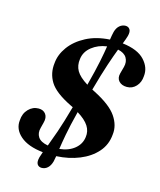

<svg xmlns="http://www.w3.org/2000/svg" viewBox="-127 -880 874 1050"><g transform="rotate(15 310.5 -355.0)"><path d="M264 27.5Q257 53 242.5 66Q228 79 209.5 79Q192 79 184 66Q176 53 183 26Q186.5 13 193.5 -5.5Q108 -14.5 64.5 -52.5Q21 -90.5 27 -141.5Q29 -180.5 53.2 -205.5Q77.5 -230.5 110.5 -230.5Q137.5 -230.5 151 -211.8Q164.5 -193 156 -162.5L148 -131Q139.5 -100.5 154.2 -78Q169 -55.5 210.5 -48Q223.5 -81.5 242.8 -137Q262 -192.5 288 -285.5Q280.5 -289 272.5 -293Q181 -338 151.5 -386.2Q122 -434.5 129.5 -492.5Q133.5 -541.5 166 -586.2Q198.5 -631 255.5 -661Q312.5 -691 389 -695.5Q391 -709 393 -720Q395 -731 397.5 -741Q404 -765 419 -777.8Q434 -790.5 452 -790.5Q468.5 -790.5 476.8 -778Q485 -765.5 478.5 -740Q475.5 -729.5 471.5 -718.5Q467.5 -707.5 462 -693.5Q549 -683 587.5 -641.2Q626 -599.5 620 -550Q618 -515 596.8 -492Q575.5 -469 545 -469Q515.5 -469 499.5 -486.2Q483.5 -503.5 491 -532L501.5 -570.5Q509.5 -601 495.8 -623.8Q482 -646.5 446 -654Q432 -618 412.5 -560Q393 -502 366.5 -406.5Q373.5 -403 381 -399Q476.5 -350.5 510.5 -300.2Q544.5 -250 538 -198.5Q533.5 -139.5 496.2 -97.2Q459 -55 399.8 -31Q340.5 -7 270 -3.5Q267 15 264 27.5ZM258 -550.5Q252.5 -513 269.2 -483.8Q286 -454.5 333.5 -425Q356.5 -512.5 367.5 -567Q378.5 -621.5 383.5 -655.5Q334.5 -649 298.8 -620.8Q263 -592.5 258 -550.5ZM399 -146Q404 -180 385.5 -209Q367 -238 321 -266.5Q299.5 -181.5 290 -129.8Q280.5 -78 276 -46Q328 -51.5 361 -78.5Q394 -105.5 399 -146Z"/></g></svg>

Font: Fraunces 9pt S100 SemiBold
Style: Italic
Weight: 600
Italic angle: -16°
Version: Version 1.000; ttfautohint (v1.8.3)